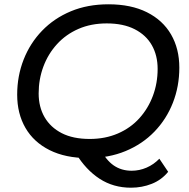

<svg xmlns="http://www.w3.org/2000/svg" viewBox="-20 -728 880 894"><path d="M389 8Q285 8 211 -29Q137 -66 98.5 -132.5Q60 -199 60 -287Q60 -374 90 -450.5Q120 -527 176 -585Q232 -643 310 -675.5Q388 -708 485 -708Q590 -708 664 -671Q738 -634 776.5 -567.5Q815 -501 815 -413Q815 -326 785 -249.5Q755 -173 699 -115Q643 -57 564.5 -24.5Q486 8 389 8ZM590 146Q508 146 444 104.5Q380 63 333 -14L445 -38Q473 17 509 42Q545 67 593 67Q629 67 662.5 52.5Q696 38 722 11L763 72Q732 110 686.5 128Q641 146 590 146ZM398 -81Q470 -81 529 -106.5Q588 -132 629 -177.5Q670 -223 692 -282Q714 -341 714 -407Q714 -470 687 -517.5Q660 -565 607 -592Q554 -619 477 -619Q404 -619 345.5 -593.5Q287 -568 245.5 -522.5Q204 -477 182 -418Q160 -359 160 -293Q160 -230 187.5 -182.5Q215 -135 267.5 -108Q320 -81 398 -81Z"/></svg>

Font: Montserrat Thin Medium
Style: Italic
Weight: 500
Italic angle: -11.3°
Version: Version 9.000